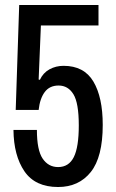

<svg xmlns="http://www.w3.org/2000/svg" viewBox="-20 -741 465 770"><path d="M213 9Q121 9 78 -54Q35 -117 34 -220H128Q128 -139 151 -105Q174 -71 213 -71Q256 -71 276 -111Q296 -151 296 -238Q296 -328 274.5 -363Q253 -398 215 -398Q179 -398 159.5 -372Q140 -346 135 -300H43L57 -721H375V-639H144L135 -422L140 -421Q153 -449 178.5 -463Q204 -477 235 -477Q317 -477 354.5 -414Q392 -351 392 -240Q392 -111 344 -51Q296 9 213 9Z"/></svg>

Font: Mona Sans Condensed Medium
Style: Regular
Weight: 500
Width: 3
Designer: Deni Anggara
Foundry: GitHub
Version: Version 1.001; ttfautohint (v1.8.4.7-5d5b);gftools[0.9.31]